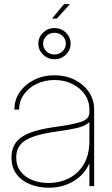

<svg xmlns="http://www.w3.org/2000/svg" viewBox="-20 -879 530 907"><path d="M209 7.8Q164.1 7.8 124 -7.6Q84 -22.9 59.1 -54.9Q34.2 -86.9 34.2 -135.7Q34.2 -198.7 82.8 -231.9Q131.3 -265.1 248 -280.3Q317.4 -289.6 359.9 -302.5Q402.3 -315.4 402.3 -347.7V-361.3Q402.3 -401.4 380.4 -432.9Q358.4 -464.4 321 -482.7Q283.7 -501 237.3 -501Q190.9 -501 152.8 -482.7Q114.7 -464.4 92.5 -432.6Q70.3 -400.9 70.3 -361.3H47.9Q47.9 -407.2 73.2 -443.8Q98.6 -480.5 141.6 -502Q184.6 -523.4 237.3 -523.4Q290 -523.4 332.5 -502.2Q375 -481 399.9 -444.3Q424.8 -407.7 424.8 -361.3V0H402.3V-106.4H401.4Q379.4 -54.7 327.9 -23.4Q276.4 7.8 209 7.8ZM209 -14.6Q261.7 -14.6 305.7 -36.9Q349.6 -59.1 376 -103.5Q402.3 -147.9 402.3 -213.9V-301.8Q380.9 -283.2 346.2 -274.9Q311.5 -266.6 248 -257.8Q143.1 -243.2 99.9 -215.8Q56.6 -188.5 56.6 -135.7Q56.6 -96.2 77.4 -69.1Q98.1 -42 132.8 -28.3Q167.5 -14.6 209 -14.6ZM237.3 -599.1Q206.1 -599.1 183.6 -620.8Q161.1 -642.6 161.1 -672.9Q161.1 -703.1 183.6 -724.9Q206.1 -746.6 237.3 -746.6Q269 -746.6 291.3 -724.9Q313.5 -703.1 313.5 -672.9Q313.5 -642.6 291.3 -620.8Q269 -599.1 237.3 -599.1ZM237.3 -621.6Q259.8 -621.6 275.4 -636.7Q291 -651.9 291 -672.9Q291 -694.3 275.4 -709.2Q259.8 -724.1 237.3 -724.1Q214.8 -724.1 199.2 -709.2Q183.6 -694.3 183.6 -672.9Q183.6 -651.9 199.2 -636.7Q214.8 -621.6 237.3 -621.6ZM225.6 -791 282.2 -859.4H310.5L248 -791Z"/></svg>

Font: Inter Display Thin
Style: Regular
Weight: 100
Designer: Rasmus Andersson
Foundry: rsms
Version: Version 4.000;git-a52131595